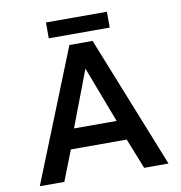

<svg xmlns="http://www.w3.org/2000/svg" viewBox="-90 -919 942 1002"><g transform="rotate(-10 381.0 -418.0)"><path d="M220 -836H543V-752H220ZM320 -699H443L722 0H593L529 -161H233L170 0H40ZM494 -266 381 -563 268 -266Z"/></g></svg>

Font: Prompt Medium
Style: Regular
Weight: 500
Designer: Katatrad Team
Foundry: CadsonDemak
Version: Version 1.001